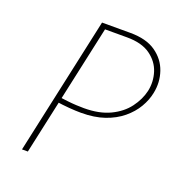

<svg xmlns="http://www.w3.org/2000/svg" viewBox="-121 -760 804 862"><g transform="rotate(20 281.0 -329.0)"><path d="M271 -245Q246 -245 214 -247.5Q182 -250 149 -255L153 -279Q176 -276 197.5 -273.5Q219 -271 239.5 -270Q260 -269 276 -269Q349 -269 400 -293.5Q451 -318 480.5 -357.5Q510 -397 520 -440Q530 -486 516 -530.5Q502 -575 461 -604.5Q420 -634 349 -634H244L106 0H78L221 -658H356Q433 -658 478.5 -626Q524 -594 541 -544Q558 -494 547 -441Q540 -405 519.5 -370Q499 -335 464.5 -306.5Q430 -278 382 -261.5Q334 -245 271 -245Z"/></g></svg>

Font: Ysabeau Office Thin
Style: Italic
Weight: 250
Italic angle: -12°
Designer: Christian Thalmann (Catharsis Fonts)
Version: Version 2.001;gftools[0.9.30]; featfreeze: tnum,lnum,ss02